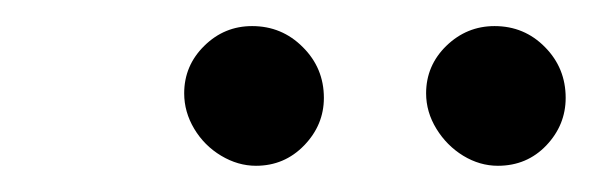

<svg xmlns="http://www.w3.org/2000/svg" viewBox="-20 -736 447 145"><path d="M301.8 -665.5Q301.8 -686.5 317.1 -701.4Q332.5 -716.3 353.5 -716.3Q376 -716.3 391.6 -700.4Q407.2 -684.6 407.2 -662.1Q407.2 -641.6 392.6 -626.2Q377.9 -610.8 356 -610.8Q342.3 -610.8 329.8 -618.4Q317.4 -626 309.6 -638.7Q301.8 -651.4 301.8 -665.5ZM119.1 -665.5Q119.1 -686.5 134.3 -701.4Q149.4 -716.3 170.4 -716.3Q192.9 -716.3 208.7 -700.4Q224.6 -684.6 224.6 -662.1Q224.6 -641.6 209.7 -626.2Q194.8 -610.8 173.3 -610.8Q159.7 -610.8 147 -618.4Q134.3 -626 126.7 -638.7Q119.1 -651.4 119.1 -665.5Z"/></svg>

Font: Reddit Sans Vanilla Light
Style: Italic
Weight: 300
Italic angle: -11.25°
Designer: Stephen Hutchings
Version: Version 1.013